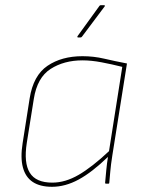

<svg xmlns="http://www.w3.org/2000/svg" viewBox="-20 -706 557 738"><path d="M180 12Q134 12 106 -6.5Q78 -25 68 -62.5Q58 -100 67 -156L94 -328Q108 -416 162.5 -453Q217 -490 297 -490Q340 -490 380.5 -480.5Q421 -471 468 -462L412 -110Q406 -72 404 -47.5Q402 -23 400 -3Q400 0 397 0H387Q384 0 384 -3Q386 -26 388.5 -52Q391 -78 395 -103Q334 -44 282.5 -16Q231 12 180 12ZM181 -4Q231 -4 282.5 -34Q334 -64 399 -125L450 -449Q410 -459 370.5 -466.5Q331 -474 297 -474Q226 -474 174.5 -441Q123 -408 110 -326L83 -157Q71 -80 94.5 -42Q118 -4 181 -4ZM280 -562Q278 -562 277.5 -563.5Q277 -565 278 -567L362 -683Q364 -686 367 -686H380Q382 -686 383 -684.5Q384 -683 382 -681L295 -565Q293 -562 289 -562Z"/></svg>

Font: Sofia Sans Hairline
Style: Italic
Weight: 1
Italic angle: -9°
Designer: Botio Nikoltchev, Ani Petrova
Foundry: lettersoup
Version: Version 4.102